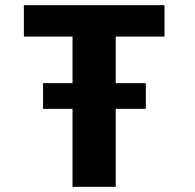

<svg xmlns="http://www.w3.org/2000/svg" viewBox="-20 -720 750 740"><path d="M146 -399.5H259.5V-579H72V-700H614V-579H426V-399.5H542V-300.5H426V0H259.5V-300.5H146Z"/></svg>

Font: League Mono
Style: Bold
Weight: 700
Width: 6
Designer: Tyler Finck
Foundry: The League of Moveable Type / Tyler Finck
Version: Version 2.300;RELEASE